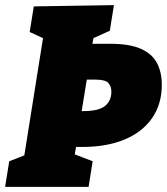

<svg xmlns="http://www.w3.org/2000/svg" viewBox="-32 -730 652 750"><path d="M-12 0 4 -100 63 -123 136 -581 84 -605 100 -705 413 -710 397 -610 333 -581 329 -559H398Q474 -559 518 -539.5Q562 -520 581 -484Q600 -448 600 -399Q600 -323 562 -268.5Q524 -214 454.5 -185Q385 -156 289 -156H265L260 -127L330 -100L314 0ZM340 -419H307L287 -296H294Q353 -296 378 -316Q403 -336 403 -372Q403 -392 391.5 -405.5Q380 -419 340 -419Z"/></svg>

Font: Bitter Black
Style: Italic
Weight: 900
Italic angle: -9°
Designer: Sol Matas, and Bitter project Authors
Foundry: Sol Matas
Version: Version 2.001